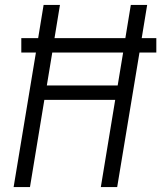

<svg xmlns="http://www.w3.org/2000/svg" viewBox="-20 -755 651 775"><path d="M35 0 125 -543H66V-601H134L156 -735H222L200 -601H486L508 -735H574L552 -601H611V-543H543L453 0H387L445 -352H159L101 0ZM169 -410H455L477 -543H191Z"/></svg>

Font: Iosevka Aile Light
Style: Italic
Weight: 300
Italic angle: -9°
Designer: Belleve Invis
Foundry: Belleve Invis
Version: Version 31.1.0; ttfautohint (v1.8.4)